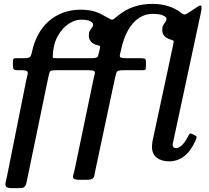

<svg xmlns="http://www.w3.org/2000/svg" viewBox="-20 -820 1078 990"><path d="M483 -587Q498 -583.5 496.5 -577.2Q495 -571 492.5 -558.5Q488 -538.5 484.5 -529.2Q481 -520 454.5 -520H276Q265 -520 258 -520.2Q251 -520.5 252 -531Q254.5 -593 278.2 -634.8Q302 -676.5 334.8 -697.5Q367.5 -718.5 397 -718.5Q431.5 -718.5 445.8 -710.5Q460 -702.5 460 -694Q460 -684.5 454.5 -677.8Q449 -671 443.5 -662Q438 -653 438 -636.5Q438 -617 450.5 -604Q463 -591 483 -587ZM276 -458H436.5Q460.5 -458 466 -453Q471.5 -448 468.2 -437.8Q465 -427.5 462 -411.5L365.5 52Q362 69 358 81.5Q354 94 359.5 100.5Q365 107 389 107H428Q450 107 457.8 100.8Q465.5 94.5 467 83Q468.5 71.5 472.5 54.5L573.5 -420.5Q577.5 -437.5 580.5 -445.5Q583.5 -453.5 592.2 -455.8Q601 -458 622 -458H715.5Q726.5 -458 729.5 -460.8Q732.5 -463.5 732.5 -478.5V-503Q732 -516 724.5 -518Q717 -520 696.5 -520H631.5Q609.5 -520 603 -523.5Q596.5 -527 598 -535.2Q599.5 -543.5 603 -558.5Q616.5 -622.5 640.8 -664.8Q665 -707 697.2 -727.8Q729.5 -748.5 766.5 -748.5Q801.5 -748.5 820 -740.5Q838.5 -732.5 838.5 -724Q838.5 -714.5 833 -707.2Q827.5 -700 822 -690.8Q816.5 -681.5 816.5 -665.5Q816.5 -647 827.2 -635Q838 -623 855.5 -617.5Q876.5 -611.5 876 -606.5Q875.5 -601.5 871.5 -582.5L766.5 -92.5Q765.5 -87 764.5 -78.5Q763.5 -70 763.5 -64.5Q763.5 -26 788.2 -7Q813 12 851.5 12Q893.5 12 927.8 -13Q962 -38 987.5 -93.5Q991.5 -102.5 993.2 -109.8Q995 -117 987 -121L969 -130Q959 -134.5 954.5 -125.5Q950 -116.5 943.5 -105.5Q929 -79.5 914 -67.8Q899 -56 889.5 -56Q870.5 -56 870.5 -72.5Q870.5 -74.5 870.8 -77.5Q871 -80.5 871.5 -82L1015.5 -753Q1020 -772.5 1019 -785Q1018 -797.5 1000.5 -786.5L949 -752.5Q937.5 -745 931 -745.2Q924.5 -745.5 917.5 -751.2Q910.5 -757 897.5 -765.5Q872.5 -781.5 838.8 -790.8Q805 -800 765.5 -800Q721.5 -800 682 -788.8Q642.5 -777.5 609.5 -755Q585.5 -738.5 575.8 -729.2Q566 -720 560.2 -718.8Q554.5 -717.5 543.8 -723.8Q533 -730 507.5 -744Q462 -770 395.5 -770Q346 -770 304.2 -754.2Q262.5 -738.5 230 -709.5Q197.5 -680.5 176 -640Q154.5 -599.5 144.5 -550.5Q141.5 -535 135.5 -527.2Q129.5 -519.5 102.5 -520H63Q51 -520 48.8 -515.5Q46.5 -511 46.5 -495.5V-484.5Q46.5 -467.5 51.2 -462.8Q56 -458 67 -458H92.5Q115 -458 120.2 -452.2Q125.5 -446.5 122.2 -436Q119 -425.5 116 -410L16 89.5Q12.5 107.5 9 121.2Q5.5 135 11.8 142.5Q18 150 42 150H84.5Q98.5 150 105.2 144.5Q112 139 114.8 129Q117.5 119 120 105.5L229.5 -423.5Q233 -440 235.8 -447.2Q238.5 -454.5 247.2 -456.2Q256 -458 276 -458Z"/></svg>

Font: Besley Medium
Style: Italic
Weight: 500
Italic angle: -13°
Designer: Owen Earl
Foundry: indestructible type*
Version: Version 2.001